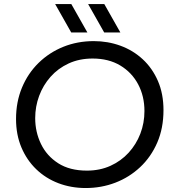

<svg xmlns="http://www.w3.org/2000/svg" viewBox="-20 -916 856 948"><path d="M403.4 12.4Q330.8 12.4 268.2 -11.5Q205.6 -35.4 158.9 -80.4Q112.2 -125.4 85.7 -188.1Q59.2 -250.8 59.2 -328.4Q59.2 -413 88.5 -483.4Q117.8 -553.8 170.4 -605.3Q223 -656.8 292.6 -684.9Q362.2 -713 443.4 -713Q512.4 -713 574.6 -690.3Q636.8 -667.6 684.5 -623.6Q732.2 -579.6 759.7 -516.3Q787.2 -453 787.2 -372.2Q787.2 -283.2 756.5 -212.2Q725.8 -141.2 672.2 -90.9Q618.6 -40.6 549.6 -14.1Q480.6 12.4 403.4 12.4ZM409 -73.6Q473.2 -73.6 525.4 -97.3Q577.6 -121 615.1 -162Q652.6 -203 672.9 -255.8Q693.2 -308.6 693.2 -367.8Q693.2 -441 662.1 -499.7Q631 -558.4 573.7 -592.7Q516.4 -627 437.4 -627Q371.6 -627 319 -602.7Q266.4 -578.4 229.6 -536.8Q192.8 -495.2 173.3 -442.6Q153.8 -390 153.8 -332.8Q153.8 -264.4 182.3 -205.3Q210.8 -146.2 267.5 -109.9Q324.2 -73.6 409 -73.6ZM494.4 -755.8 415.2 -895.8H495L574.2 -755.8ZM331.6 -755.8 252.4 -895.8H332.2L411.4 -755.8Z"/></svg>

Font: MuseoModerno Thin
Style: Italic
Weight: 100
Italic angle: -9°
Designer: Pablo Cosgaya, Héctor Gatti, Marcela Romero, and the Authors of The MuseoModerno Project.
Foundry: Omnibus-Type Team
Version: Version 1.003